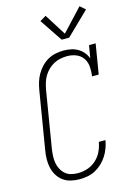

<svg xmlns="http://www.w3.org/2000/svg" viewBox="-142 -1042 785 1122"><g transform="rotate(-15 250.0 -480.5)"><path d="M197 8Q169 8 143.5 2Q118 -4 97.5 -19Q77 -34 63.5 -56Q50 -78 44.5 -103.5Q39 -129 39.5 -156Q40 -183 45 -210L102 -555Q106 -579 113 -602.5Q120 -626 132.5 -648Q145 -670 163 -689Q181 -708 203 -720.5Q225 -733 249.5 -738Q274 -743 298 -743Q321 -743 343 -738.5Q365 -734 384 -723Q403 -712 417 -695Q431 -678 438 -658L451 -735H491L461 -554H421Q425 -583 423 -611.5Q421 -640 406 -662.5Q391 -685 365 -695.5Q339 -706 311 -706Q290 -706 269.5 -702Q249 -698 230 -688Q211 -678 195 -662.5Q179 -647 168 -628.5Q157 -610 151 -590Q145 -570 141 -549L84 -204Q81 -183 80 -161.5Q79 -140 82.5 -120.5Q86 -101 95.5 -83Q105 -65 120 -52Q135 -39 155 -34Q175 -29 197 -29Q225 -29 254 -38.5Q283 -48 306 -69Q329 -90 342 -117.5Q355 -145 360 -174H400Q396 -150 387.5 -127Q379 -104 365.5 -82.5Q352 -61 333 -43Q314 -25 291.5 -13Q269 -1 244.5 3.5Q220 8 197 8ZM305 -807 213 -944 250 -966 332 -836 456 -969 488 -941 350 -807Z"/></g></svg>

Font: Iosevka Slab XLtObl
Style: Regular
Weight: 200
Italic angle: -9°
Monospace: yes
Designer: Belleve Invis
Foundry: Belleve Invis
Version: Version 11.1.1; ttfautohint (v1.8.3)